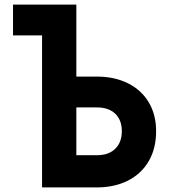

<svg xmlns="http://www.w3.org/2000/svg" viewBox="-20 -820 740 840"><path d="M37 -800H314V-485H403Q481 -485 540 -455.5Q599 -426 631 -372Q663 -318 663 -246Q663 -171 631 -115.5Q599 -60 540 -30Q481 0 403 0H164V-665H37ZM314 -141H405Q455 -141 484 -169Q513 -197 513 -246Q513 -295 484 -322.5Q455 -350 405 -350H314Z"/></svg>

Font: Martian Mono SemiBold
Style: Regular
Weight: 600
Monospace: yes
Designer: Roman Shamin
Foundry: Evil Martians
Version: Version 1.000; ttfautohint (v1.8.4.7-5d5b)